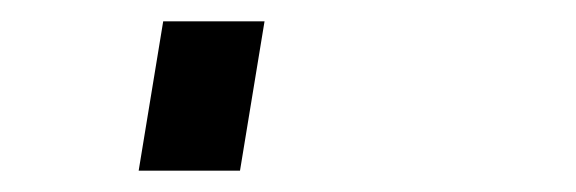

<svg xmlns="http://www.w3.org/2000/svg" viewBox="-20 60 540 180"><path d="M110 220 133 80H228L205 220Z"/></svg>

Font: Iosevka Slab Extrabold
Style: Italic
Weight: 800
Italic angle: -9°
Monospace: yes
Designer: Belleve Invis
Foundry: Belleve Invis
Version: Version 11.1.0; ttfautohint (v1.8.3)